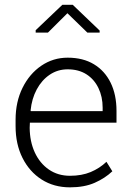

<svg xmlns="http://www.w3.org/2000/svg" viewBox="-20 -782 563 812"><path d="M275.9 10.3Q208 10.3 156.2 -22.7Q104.5 -55.7 75.2 -114Q45.9 -172.4 45.9 -248.5V-275.4Q45.9 -351.1 75.2 -410.4Q104.5 -469.7 154.5 -503.9Q204.6 -538.1 266.1 -538.1Q331.1 -538.1 377.2 -510.3Q423.3 -482.4 448 -431.9Q472.7 -381.3 472.7 -313V-263.2H106.4L105.5 -241.7Q106 -183.1 127.2 -137.2Q148.4 -91.3 186.8 -64.9Q225.1 -38.6 275.9 -38.6Q325.7 -38.6 363.5 -54.4Q401.4 -70.3 430.2 -97.7L455.1 -57.6Q424.3 -28.3 380.6 -9Q336.9 10.3 275.9 10.3ZM110.4 -312H414.1V-326.7Q414.1 -373 396.2 -409.9Q378.4 -446.8 345.5 -467.8Q312.5 -488.8 266.1 -488.8Q224.1 -488.8 190.4 -466.1Q156.7 -443.4 135.5 -404.1Q114.3 -364.7 109.4 -314.9ZM130.9 -644V-654.3L243.7 -761.7H287.6L401.4 -652.8V-644H349.6L265.1 -726.1L182.6 -644Z"/></svg>

Font: Roboto Slab LO Light
Style: Regular
Weight: 300
Designer: Google
Version: Version 2.000